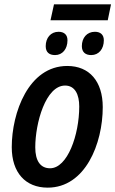

<svg xmlns="http://www.w3.org/2000/svg" viewBox="-20 -853 530 882"><path d="M212 -760H475L490 -833H228ZM399 -600C434 -600 457 -628 457 -668C457 -694 441 -707 416 -707C379 -707 356 -679 356 -641C356 -613 373 -600 399 -600ZM233 -600C267 -600 290 -628 290 -668C290 -694 274 -707 249 -707C213 -707 190 -679 190 -641C190 -613 206 -600 233 -600ZM199 9C372 9 452 -193 452 -361C452 -479 391 -550 289 -550C111 -550 34 -335 34 -177C34 -60 97 9 199 9ZM210 -80C165 -80 142 -115 142 -176C142 -288 190 -460 279 -460C325 -460 344 -418 344 -364C344 -233 290 -80 210 -80Z"/></svg>

Font: Noto Sans Display SemiCondensed Medium
Style: Italic
Weight: 500
Width: 4
Italic angle: -12°
Designer: Monotype Design Team
Foundry: Monotype Imaging Inc.
Version: Version 1.900